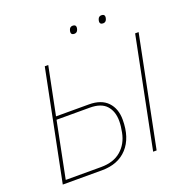

<svg xmlns="http://www.w3.org/2000/svg" viewBox="-150 -1005 1104 1142"><g transform="rotate(-20 402.0 -434.0)"><path d="M426 -819Q406 -819 406 -836Q406 -842 409 -851Q415 -868 432 -868Q452 -868 452 -851Q452 -845 449 -836Q443 -819 426 -819ZM608 -819Q588 -819 588 -836Q588 -842 591 -851Q597 -868 614 -868Q634 -868 634 -851Q634 -845 631 -836Q625 -819 608 -819ZM54 0 194 -698H216L155 -395H363Q441 -395 481 -353Q521 -311 521 -241Q521 -127 463 -63.5Q405 0 302 0ZM80 -20H304Q383 -20 430.5 -61Q478 -102 491 -170Q499 -209 499 -241Q499 -302 466 -338.5Q433 -375 361 -375H151ZM626 0 766 -698H788L648 0Z"/></g></svg>

Font: IBM Plex Sans Thin
Style: Italic
Weight: 100
Italic angle: -11.31°
Designer: Mike Abbink, Paul van der Laan, Pieter van Rosmalen
Foundry: Bold Monday
Version: Version 3.0